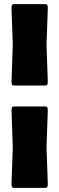

<svg xmlns="http://www.w3.org/2000/svg" viewBox="-20 -720 284 920"><path d="M203.1 -498Q203.1 -479 206.1 -414.1Q209 -349.1 209 -330.1Q209 -318.8 206.8 -314.5Q204.6 -310.1 196.8 -310.1H46.9Q39.6 -310.1 37.4 -314.5Q35.2 -318.8 35.2 -330.1Q35.2 -349.1 38.1 -414.1Q41 -479 41 -498V-511.7Q41 -530.8 38.1 -595.9Q35.2 -661.1 35.2 -680.2Q35.2 -691.4 37.4 -695.8Q39.6 -700.2 46.9 -700.2H196.8Q204.6 -700.2 206.8 -695.8Q209 -691.4 209 -680.2Q209 -661.1 206.1 -595.9Q203.1 -530.8 203.1 -511.7ZM203.1 -7.8Q203.1 11.2 206.1 76.2Q209 141.1 209 160.2Q209 171.4 206.8 175.8Q204.6 180.2 196.8 180.2H46.9Q39.6 180.2 37.4 175.8Q35.2 171.4 35.2 160.2Q35.2 141.1 38.1 76.2Q41 11.2 41 -7.8V-21.5Q41 -40.5 38.1 -105.7Q35.2 -170.9 35.2 -189.9Q35.2 -201.2 37.4 -205.6Q39.6 -210 46.9 -210H196.8Q204.6 -210 206.8 -205.6Q209 -201.2 209 -189.9Q209 -170.9 206.1 -105.7Q203.1 -40.5 203.1 -21.5Z"/></svg>

Font: Cooper* Black
Style: Regular
Weight: 900
Designer: Owen Earl
Foundry: indestructible type*
Version: Version 0.001